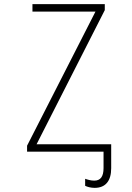

<svg xmlns="http://www.w3.org/2000/svg" viewBox="-20 -734 640 929"><path d="M111 0H481V79C481 121 466 140 436 140C419 140 403 135 392 131V165C402 170 419 175 438 175C491 175 518 141 518 80V-36H157L487 -685V-714H137V-678H442L111 -29Z"/></svg>

Font: Noto Sans Mono ExtraLight
Style: Regular
Weight: 200
Designer: Monotype Design Team
Foundry: Monotype Imaging Inc.
Version: Version 2.014